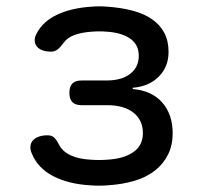

<svg xmlns="http://www.w3.org/2000/svg" viewBox="-20 -578 640 606"><path d="M96 -473Q116 -511 161 -532Q206 -553 270 -557Q282 -558 293.5 -558Q305 -558 317 -557Q362 -554 398 -544.5Q434 -535 459.5 -517.5Q485 -500 498.5 -474.5Q512 -449 512 -414Q512 -367 481 -336Q450 -305 399 -301V-297Q459 -292 492 -254.5Q525 -217 525 -157Q525 -120 510.5 -90.5Q496 -61 469.5 -40Q443 -19 405 -7.5Q367 4 319 7Q306 8 292.5 8Q279 8 266 7Q196 3 148 -22Q100 -47 81 -92Q75 -105 76 -116Q77 -127 83.5 -134.5Q90 -142 102 -146.5Q114 -151 130 -151Q136 -151 141 -149.5Q146 -148 150 -144.5Q154 -141 158 -135.5Q162 -130 166 -122Q177 -100 202.5 -88Q228 -76 266 -74Q279 -73 292.5 -73Q306 -73 319 -74Q371 -77 401 -98Q431 -119 431 -158Q431 -199 401 -222.5Q371 -246 319 -246H238Q218 -246 208.5 -255.5Q199 -265 199 -285Q199 -305 208.5 -314.5Q218 -324 238 -324H316Q364 -324 391 -345Q418 -366 418 -402Q418 -437 391 -456Q364 -475 317 -478Q305 -479 293.5 -479Q282 -479 270 -478Q238 -476 215 -467.5Q192 -459 181 -443Q175 -435 170 -429.5Q165 -424 160.5 -421Q156 -418 151 -416.5Q146 -415 141 -415Q125 -415 113.5 -419.5Q102 -424 96 -431.5Q90 -439 89.5 -450Q89 -461 96 -473Z"/></svg>

Font: Maple Mono NL
Style: Regular
Weight: 400
Monospace: yes
Designer: subframe7536
Version: Version 7.000